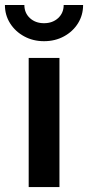

<svg xmlns="http://www.w3.org/2000/svg" viewBox="-59 -757 356 777"><path d="M57.1 0V-522.5H181.6V0ZM119.1 -590.3Q74.7 -590.3 38.8 -609.9Q2.9 -629.4 -18.1 -662.6Q-39.1 -695.8 -39.1 -736.8H39.6Q39.6 -704.6 62 -683.8Q84.5 -663.1 119.1 -663.1Q153.8 -663.1 176.3 -683.8Q198.7 -704.6 198.7 -736.8H277.3Q277.3 -695.8 256.6 -662.6Q235.8 -629.4 200 -609.9Q164.1 -590.3 119.1 -590.3Z"/></svg>

Font: Inter 28pt SemiBold
Style: Regular
Weight: 600
Designer: Rasmus Andersson
Foundry: rsms
Version: Version 4.001;git-66647c0bb